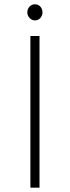

<svg xmlns="http://www.w3.org/2000/svg" viewBox="-20 -865 322 885"><path d="M141.1 -845.2Q156.2 -845.2 166 -834.5Q175.8 -823.7 175.8 -808.1Q175.8 -793 165.8 -782Q155.8 -771 141.1 -771Q127 -771 116.5 -782Q106 -793 106 -808.1Q106 -823.7 116.2 -834.5Q126.5 -845.2 141.1 -845.2ZM120.1 -699.2H162.1V0H120.1Z"/></svg>

Font: Montserrat-Arabic ExtraLight
Style: Regular
Weight: 275
Designer: Mohamed Gaber
Foundry: Kief Type Foundry
Version: Version 5.008;PS 005.008;hotconv 1.0.88;makeotf.lib2.5.64775